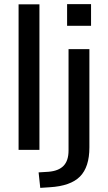

<svg xmlns="http://www.w3.org/2000/svg" viewBox="-20 -726 524 930"><path d="M70 0V-705H171V0ZM413 -12Q413 83 367.5 129Q322 175 221 181L175 184L167 109L215 106Q264 102 288 77Q312 52 312 3V-488H413ZM305 -706H421V-601H305Z"/></svg>

Font: wassup Sans
Style: Medium
Weight: 600
Version: Version 2.001